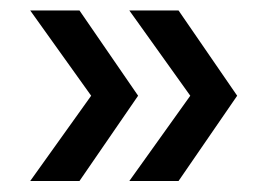

<svg xmlns="http://www.w3.org/2000/svg" viewBox="-20 -418 498 357"><path d="M220.5 -81.5 333.8 -240 220.5 -398.5H312L421 -240L312 -81.5ZM36.2 -81.5 149.5 -240 36.2 -398.5H127.8L236.8 -240L127.8 -81.5Z"/></svg>

Font: Marine Company Thin
Style: Regular
Weight: 100
Designer: Rodrigo Fuenzalida
Foundry: fragTYPE
Version: Version 1.000